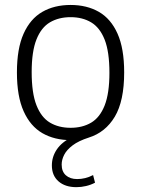

<svg xmlns="http://www.w3.org/2000/svg" viewBox="-20 -570 584 794"><path d="M296 204Q249.5 204 222 180Q194.5 156 194.5 114Q194.5 78.5 214.8 48.2Q235 18 276.5 -2.5L273 9.5Q205.5 9.5 155.5 -19.2Q105.5 -48 77.8 -109.8Q50 -171.5 50 -270.5Q50 -369 77.5 -430.5Q105 -492 154.8 -520.8Q204.5 -549.5 272 -549.5Q339 -549.5 388.8 -521Q438.5 -492.5 466 -431Q493.5 -369.5 493.5 -270.5Q493.5 -152.5 454.8 -87.5Q416 -22.5 347 -1Q305 12.5 280.5 31Q256 49.5 245.5 70Q235 90.5 235 110.5Q235 139.5 252.5 155Q270 170.5 299 170.5Q316 170.5 332.2 166.5Q348.5 162.5 365 154L373 185.5Q356 194.5 336.2 199.2Q316.5 204 296 204ZM272 -41.5Q321 -41.5 357 -62.8Q393 -84 412.8 -134Q432.5 -184 432.5 -269Q432.5 -356 412.8 -406Q393 -456 357 -477.5Q321 -499 272 -499Q223 -499 186.8 -477.8Q150.5 -456.5 130.8 -406.8Q111 -357 111 -272Q111 -185 130.8 -134.8Q150.5 -84.5 186.5 -63Q222.5 -41.5 272 -41.5Z"/></svg>

Font: Encode Sans Condensed Thin Light
Style: Regular
Weight: 300
Version: Version 3.002